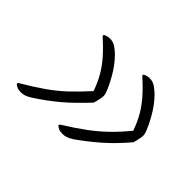

<svg xmlns="http://www.w3.org/2000/svg" viewBox="-83 -682 767 767"><g transform="rotate(45 300.0 -299.0)"><path d="M373 -488 375 -494Q388 -501 402 -501Q415 -501 426 -496Q437 -491 453 -477Q472 -460 491.5 -433.5Q511 -407 531 -366Q543 -341 545.5 -329Q548 -317 543 -298Q542 -292 540.5 -286Q539 -280 537 -274Q492 -221 449 -183.5Q406 -146 359 -113Q343 -103 333 -100Q323 -97 313 -97Q300 -97 292.5 -100Q285 -103 277 -110L279 -116Q332 -149 370 -177Q408 -205 439.5 -235.5Q471 -266 504 -306Q491 -343 474.5 -371.5Q458 -400 434 -427.5Q410 -455 373 -488ZM149 -488 151 -494Q164 -501 178 -501Q191 -501 202 -496Q213 -491 229 -477Q248 -460 267.5 -433.5Q287 -407 307 -366Q319 -341 321.5 -329Q324 -317 319 -298Q318 -292 316.5 -286Q315 -280 313 -274Q261 -218 218 -182Q175 -146 124 -113Q108 -103 98 -100Q88 -97 78 -97Q65 -97 57.5 -100Q50 -103 42 -110L44 -116Q100 -149 138.5 -176Q177 -203 209.5 -233.5Q242 -264 280 -306Q267 -343 250.5 -371.5Q234 -400 210 -427.5Q186 -455 149 -488Z"/></g></svg>

Font: Recursive Mn Csl St Lt
Style: Italic
Weight: 300
Italic angle: -15°
Monospace: yes
Version: Version 1.079;hotconv 1.0.112;makeotfexe 2.5.65598; ttfautoh